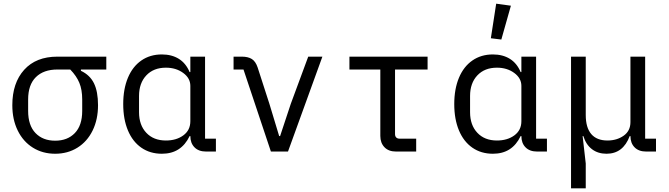

<svg xmlns="http://www.w3.org/2000/svg" viewBox="-20 -824 3640 1044"><path d="M420 -446V-439Q469 -416 491 -371Q513 -326 513 -252Q513 -174 483.5 -114Q454 -54 401 -21Q348 12 280 12Q212 12 159 -21Q106 -54 76.5 -114Q47 -174 47 -252Q47 -373 111.5 -444.5Q176 -516 292 -516H558V-446ZM292 -446Q217 -446 175 -404.5Q133 -363 133 -283V-221Q133 -142 173 -100.5Q213 -59 280 -59Q347 -59 387 -100.5Q427 -142 427 -221V-283Q427 -336 411.5 -373.5Q396 -411 362 -446Z M1154 0H1100Q1060 0 1037.5 -23Q1015 -46 1015 -84H1011Q988 -36 950.5 -12Q913 12 860 12Q796 12 748.5 -21Q701 -54 675.5 -115Q650 -176 650 -258Q650 -340 675.5 -401Q701 -462 748.5 -495Q796 -528 860 -528Q914 -528 952.5 -504Q991 -480 1011 -432H1015V-516H1095V-70H1154ZM1015 -165V-357Q1015 -399 976 -427.5Q937 -456 882 -456Q815 -456 775.5 -414Q736 -372 736 -302V-214Q736 -144 775.5 -102Q815 -60 882 -60Q939 -60 977 -88Q1015 -116 1015 -165Z M1453 0 1304 -446H1250V-516H1295Q1329 -516 1349.5 -503Q1370 -490 1381 -457L1445 -259L1498 -84H1503L1561 -259L1656 -516H1733L1546 0Z M2133 0Q2093 0 2070.5 -23.5Q2048 -47 2048 -85V-446H1880V-516H2305V-446H2128V-95Q2128 -83 2134.5 -76.5Q2141 -70 2153 -70H2243V0Z M2954 0H2900Q2860 0 2837.5 -23Q2815 -46 2815 -84H2811Q2788 -36 2750.5 -12Q2713 12 2660 12Q2596 12 2548.5 -21Q2501 -54 2475.5 -115Q2450 -176 2450 -258Q2450 -340 2475.5 -401Q2501 -462 2548.5 -495Q2596 -528 2660 -528Q2714 -528 2752.5 -504Q2791 -480 2811 -432H2815V-516H2895V-70H2954ZM2815 -165V-357Q2815 -399 2776 -427.5Q2737 -456 2682 -456Q2615 -456 2575.5 -414Q2536 -372 2536 -302V-214Q2536 -144 2575.5 -102Q2615 -60 2682 -60Q2739 -60 2777 -88Q2815 -116 2815 -165ZM2649 -616 2678 -804 2758 -793 2706 -609Z M3085 200V-516H3165V-199Q3165 -130 3195 -95Q3225 -60 3283 -60Q3334 -60 3371 -86Q3408 -112 3408 -160V-516H3488V-70H3547V0H3493Q3453 0 3430.5 -23Q3408 -46 3408 -84H3404Q3368 12 3278 12Q3231 12 3198.5 -13Q3166 -38 3152 -84H3148L3165 65V200Z"/></svg>

Font: iA Writer Duo V
Style: Regular
Weight: 400
Designer: Mike Abbink, Paul van der Laan, Pieter van Rosmalen, Oliver Reichenstein
Foundry: Information Architects Inc.
Version: Version 2.000